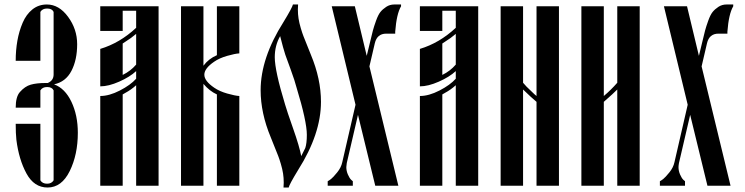

<svg xmlns="http://www.w3.org/2000/svg" viewBox="-20 -828 3323 856"><path d="M50 -557Q50 -604 57.5 -646.5Q65 -689 81 -726.5Q97 -764 124.5 -786Q152 -808 189 -808Q243 -808 283.5 -753Q324 -698 324 -631Q324 -561 298.5 -512Q273 -463 221 -452Q270 -434 298.5 -374Q327 -314 327 -236Q327 -139 291 -65.5Q255 8 192 8Q132 8 98 -54.5Q64 -117 53 -205Q50 -233 50 -276H160V-24Q169 -9 190 -9Q210 -9 219 -24V-425Q212 -440 190 -440Q169 -440 160 -425V-348H50Q50 -397 69 -418Q91 -443 117 -450.5Q143 -458 185 -458H193Q219 -469 219 -496V-775Q212 -790 190 -790Q169 -790 160 -775V-557Z M427 -610Q514 -636 587 -704V-780H527V-690H427V-800H687V0H587V-448Q565 -428 539 -414L527 -407V0H427V-400Q467 -400 514.5 -424.5Q562 -449 587 -477V-511Q559 -485 511.5 -464Q464 -443 427 -443ZM539 -642Q531 -636 527 -634V-494Q562 -511 587 -540V-677Q565 -658 539 -642Z M887 -535Q910 -566 947 -582V-800H1047V-590Q1028 -589 993 -579Q958 -569 935 -553Q891 -523 891 -495Q891 -467 935 -437Q958 -421 993 -411Q1028 -401 1047 -400V0H947V-407Q914 -422 887 -454V0H787V-800H887Z M1411 -374Q1411 -231 1309 -70Q1270 -6 1267 8H1244Q1245 0 1245 -14Q1245 -35 1242 -54.5Q1239 -74 1232 -97.5Q1225 -121 1220 -133.5Q1215 -146 1203 -176Q1191 -206 1187 -216Q1142 -324 1142 -426Q1142 -569 1244 -730Q1283 -794 1286 -808H1309Q1308 -800 1308 -786Q1308 -765 1311 -745.5Q1314 -726 1321 -702.5Q1328 -679 1333 -666.5Q1338 -654 1350 -624Q1362 -594 1366 -584Q1411 -476 1411 -374ZM1229 -667Q1205 -625 1205 -573Q1205 -513 1251 -362Q1259 -334 1287 -254.5Q1315 -175 1323 -132Q1333 -152 1341 -168Q1348 -189 1348 -227Q1348 -287 1302 -438Q1295 -466 1276 -518Q1257 -570 1252 -584Q1243 -611 1229 -667Z M1768 -800Q1748 -766 1742 -687V-678H1702Q1661 -678 1651 -635L1627 -532L1756 0H1653L1576 -316L1526 -101Q1524 -89 1524 -83Q1524 -66 1531 -50Q1538 -34 1545 -27L1553 -20V0H1441V-20Q1447 -23 1456 -30Q1465 -37 1483 -59Q1501 -81 1506 -105L1565 -361L1459 -800H1562L1615 -579L1630 -641Q1638 -675 1642.5 -692Q1647 -709 1656.5 -735.5Q1666 -762 1676 -774.5Q1686 -787 1702 -797.5Q1718 -808 1738 -808H1768Z M1852 -610Q1939 -636 2012 -704V-780H1952V-690H1852V-800H2112V0H2012V-448Q1990 -428 1964 -414L1952 -407V0H1852V-400Q1892 -400 1939.5 -424.5Q1987 -449 2012 -477V-511Q1984 -485 1936.5 -464Q1889 -443 1852 -443ZM1964 -642Q1956 -636 1952 -634V-494Q1987 -511 2012 -540V-677Q1990 -658 1964 -642Z M2312 0H2212V-800H2312V-459Q2325 -443 2349 -421Q2364 -406 2372 -400V-800H2472V0H2372V-374Q2350 -392 2312 -429Z M2672 -400Q2703 -426 2732 -459V-800H2832V0H2732V-429L2709 -407Q2684 -384 2672 -374V0H2572V-800H2672Z M3249 -800Q3229 -766 3223 -687V-678H3183Q3142 -678 3132 -635L3108 -532L3237 0H3134L3057 -316L3007 -101Q3005 -89 3005 -83Q3005 -66 3012 -50Q3019 -34 3026 -27L3034 -20V0H2922V-20Q2928 -23 2937 -30Q2946 -37 2964 -59Q2982 -81 2987 -105L3046 -361L2940 -800H3043L3096 -579L3111 -641Q3119 -675 3123.5 -692Q3128 -709 3137.5 -735.5Q3147 -762 3157 -774.5Q3167 -787 3183 -797.5Q3199 -808 3219 -808H3249Z"/></svg>

Font: Oglavie Unicode
Style: Normal
Weight: 400
Version: Version 1.1